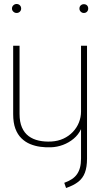

<svg xmlns="http://www.w3.org/2000/svg" viewBox="-20 -730 503 962"><path d="M63 -710Q54 -710 47 -703.5Q40 -697 40 -687Q40 -678 47 -671.5Q54 -665 63 -665Q73 -665 79.5 -671.5Q86 -678 86 -687Q86 -697 79.5 -703.5Q73 -710 63 -710ZM422 -687Q422 -697 416 -703Q410 -709 400 -709Q391 -709 384.5 -703Q378 -697 378 -687Q378 -678 384.5 -671.5Q391 -665 400 -665Q410 -665 416 -671.5Q422 -678 422 -687ZM386 -501V-171Q386 -143 375.5 -116.5Q365 -90 345 -69Q325 -48 298 -35.5Q271 -23 238 -21Q204 -19 174.5 -25.5Q145 -32 123.5 -48Q102 -64 90 -91.5Q78 -119 78 -159V-501H46V-158Q46 -115 57 -85.5Q68 -56 87.5 -37Q107 -18 131.5 -8Q156 2 182.5 5.5Q209 9 235 8Q266 7 295.5 -4Q325 -15 349 -35Q373 -55 386 -83V64Q386 90 381 109Q376 128 366 142.5Q356 157 340 167.5Q324 178 302 186L311 212Q349 199 372 181Q395 163 405.5 135Q416 107 416 65V-501Z"/></svg>

Font: Advent Pro ExtraLight
Style: Regular
Weight: 250
Version: Version 3.000